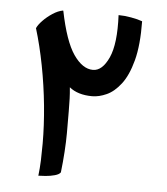

<svg xmlns="http://www.w3.org/2000/svg" viewBox="-44 -570 537 617"><g transform="rotate(5 224.5 -261.5)"><path d="M102.1 6.3Q105 -17.6 106 -43.9Q106.9 -70.3 106.9 -97.7Q106.9 -155.8 100.6 -220.2Q94.2 -284.7 82 -347.9Q69.8 -411.1 53.2 -465.3Q58.1 -476.6 71.3 -490.2Q84.5 -503.9 101.6 -515.1Q118.7 -526.4 134.8 -529.3Q134.8 -529.3 135 -529.1Q135.3 -528.8 135.3 -528.3Q135.3 -528.8 135.5 -529.1Q135.7 -529.3 135.7 -529.3Q155.3 -432.1 184.3 -389.9Q213.4 -347.7 247.1 -347.7Q277.3 -347.7 297.9 -392.8Q318.4 -438 314 -530.3Q332.5 -530.3 354.5 -526.4Q376.5 -522.5 391.1 -517.1Q392.1 -439.9 378.9 -390.4Q365.7 -340.8 344.2 -313Q322.8 -285.2 298.3 -274.2Q273.9 -263.2 252 -263.2Q205.6 -263.2 178.2 -285.6Q180.2 -265.1 180.7 -249.3Q181.2 -233.4 181.4 -208.7Q181.6 -184.1 181.6 -138.2Q181.6 -111.3 179.4 -77.6Q177.2 -43.9 173.3 -10.7Q168.9 -3.9 154.8 0Q140.6 3.9 125.2 5.1Q109.9 6.3 102.1 6.3Z"/></g></svg>

Font: Harmattan SemiBold
Style: Regular
Weight: 600
Designer: George W. Nuss III and SIL International
Foundry: SIL International
Version: Version 4.000